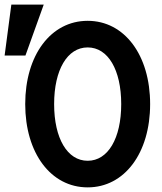

<svg xmlns="http://www.w3.org/2000/svg" viewBox="-79 -800 699 830"><path d="M300 10C459 10 570 -138 570 -350C570 -562 459 -710 300 -710C141 -710 30 -562 30 -350C30 -138 141 10 300 10ZM300 -105C212 -105 155 -202 155 -350C155 -498 212 -595 300 -595C388 -595 445 -498 445 -350C445 -202 388 -105 300 -105ZM110 -780H-30L-59 -560H31Z"/></svg>

Font: CommitMono
Style: 700Regular
Weight: 700
Monospace: yes
Designer: Eigil Nikolajsen
Foundry: Eigil Nikolajsen
Version: Version 1.143